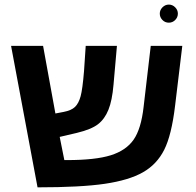

<svg xmlns="http://www.w3.org/2000/svg" viewBox="-20 -804 845 829"><path d="M350.1 -606H484.9L470.2 -439Q464.4 -370.1 448.2 -330.1Q432.1 -290 403.1 -267.6Q374 -245.1 311 -230L237.8 -212.9L257.8 -112.8H269.5Q391.6 -112.8 458 -133.5Q524.4 -154.3 556.9 -200.9Q589.4 -247.6 600.1 -342.8L630.9 -606H767.1L735.8 -346.2Q720.7 -220.2 689 -157.2Q657.2 -94.2 597.2 -60.1Q537.1 -25.9 433.1 -10.5Q329.1 4.9 142.1 4.9L27.8 -606H166L219.2 -314L254.9 -320.8Q288.1 -327.1 304 -342.5Q319.8 -357.9 328.1 -388.4Q336.4 -418.9 342.8 -497.1ZM669.9 -745.1Q669.9 -760.7 681.6 -772.5Q693.4 -784.2 709 -784.2Q724.6 -784.2 736.3 -772.5Q748 -760.7 748 -745.1Q748 -729.5 736.6 -717.8Q725.1 -706.1 709 -706.1Q692.4 -706.1 681.2 -717.8Q669.9 -729.5 669.9 -745.1Z"/></svg>

Font: Liberation Sans
Style: Bold
Weight: 700
Designer: Steve Matteson
Foundry: Ascender Corporation
Version: Version 2.1.5